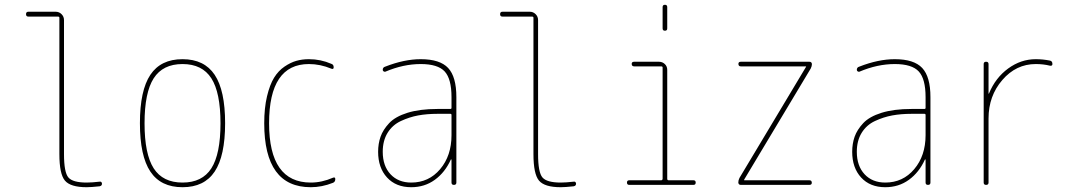

<svg xmlns="http://www.w3.org/2000/svg" viewBox="-20 -780 4540 810"><path d="M99.6 -710Q89.8 -710 89.8 -720.2Q89.8 -730.5 99.6 -730.5H214.8Q229.5 -730.5 239.7 -720.2Q250 -710 250 -695.3V-129.9Q250 -52.7 268.6 -31.2Q287.1 -9.8 345.7 -9.8Q367.2 -9.8 401.4 -13.7Q405.3 -14.6 407.7 -11.7Q410.2 -8.8 410.2 -4.9Q410.2 3.9 400.4 5.9Q364.3 9.8 345.7 9.8Q277.3 9.8 253.9 -18.1Q230.5 -45.9 230.5 -129.9V-705.1Q230.5 -710 224.6 -710Z M871.6 -449.7Q833 -509.8 750 -509.8Q667 -509.8 628.4 -449.7Q589.8 -389.6 589.8 -259.8Q589.8 -129.9 628.4 -69.8Q667 -9.8 750 -9.8Q833 -9.8 871.6 -69.8Q910.2 -129.9 910.2 -259.8Q910.2 -389.6 871.6 -449.7ZM885.7 -56.2Q841.8 9.8 750 9.8Q658.2 9.8 614.3 -56.2Q570.3 -122.1 570.3 -260.3Q570.3 -398.4 614.3 -464.4Q658.2 -530.3 750 -530.3Q841.8 -530.3 885.7 -464.4Q929.7 -398.4 929.7 -260.3Q929.7 -122.1 885.7 -56.2Z M1291 9.8Q1094.7 9.8 1094.7 -259.8Q1094.7 -324.2 1106.4 -373.5Q1118.2 -422.9 1136.2 -452.1Q1154.3 -481.4 1180.2 -499Q1206.1 -516.6 1230.5 -523.4Q1254.9 -530.3 1283.2 -530.3Q1333 -530.3 1377.9 -510.7Q1387.7 -507.8 1387.7 -496.1Q1387.7 -486.3 1377.9 -490.2Q1331.1 -509.8 1283.2 -509.8Q1115.2 -509.8 1115.2 -259.8Q1115.2 -9.8 1291 -9.8Q1337.9 -9.8 1384.8 -30.3Q1394.5 -34.2 1394.5 -24.4Q1394.5 -12.7 1384.8 -8.8Q1337.9 9.8 1291 9.8Z M1884.8 -210V-294.9Q1884.8 -299.8 1879.9 -299.8H1825.2Q1781.2 -299.8 1744.1 -293Q1707 -286.1 1671.4 -269.5Q1635.7 -252.9 1615.2 -219.7Q1594.7 -186.5 1594.7 -139.6Q1594.7 -80.1 1627.4 -44.9Q1660.2 -9.8 1714.8 -9.8Q1789.1 -9.8 1836.9 -66.4Q1884.8 -123 1884.8 -210ZM1879.9 -320.3Q1884.8 -320.3 1884.8 -325.2V-370.1Q1884.8 -447.3 1856 -478.5Q1827.1 -509.8 1754.9 -509.8Q1681.6 -509.8 1605.5 -477.5Q1601.6 -476.6 1598.1 -479Q1594.7 -481.4 1594.7 -485.4Q1594.7 -496.1 1605.5 -499Q1685.5 -530.3 1754.9 -530.3Q1835.9 -530.3 1870.6 -493.2Q1905.3 -456.1 1905.3 -370.1V-9.8Q1905.3 0 1895 0Q1884.8 0 1884.8 -9.8V-106.4Q1884.8 -107.4 1883.8 -107.4Q1881.8 -107.4 1881.8 -106.4Q1857.4 -52.7 1814.5 -21.5Q1771.5 9.8 1714.8 9.8Q1650.4 9.8 1612.8 -31.2Q1575.2 -72.3 1575.2 -139.6Q1575.2 -173.8 1585.4 -203.1Q1595.7 -232.4 1621.6 -260.3Q1647.5 -288.1 1699.2 -304.2Q1751 -320.3 1825.2 -320.3Z M2099.6 -710Q2089.8 -710 2089.8 -720.2Q2089.8 -730.5 2099.6 -730.5H2214.8Q2229.5 -730.5 2239.7 -720.2Q2250 -710 2250 -695.3V-129.9Q2250 -52.7 2268.6 -31.2Q2287.1 -9.8 2345.7 -9.8Q2367.2 -9.8 2401.4 -13.7Q2405.3 -14.6 2407.7 -11.7Q2410.2 -8.8 2410.2 -4.9Q2410.2 3.9 2400.4 5.9Q2364.3 9.8 2345.7 9.8Q2277.3 9.8 2253.9 -18.1Q2230.5 -45.9 2230.5 -129.9V-705.1Q2230.5 -710 2224.6 -710Z M2634.8 0Q2625 0 2625 -9.8Q2625 -19.5 2634.8 -19.5H2769.5Q2774.4 -19.5 2775.4 -25.4V-495.1Q2775.4 -500 2769.5 -500H2655.3Q2645.5 -500 2645 -509.8Q2644.5 -519.5 2655.3 -519.5H2759.8Q2774.4 -519.5 2784.7 -509.8Q2794.9 -500 2794.9 -485.4V-25.4Q2794.9 -20.5 2799.8 -19.5H2905.3Q2915 -19.5 2915 -9.8Q2915 0 2905.3 0ZM2775.4 -660.2V-750Q2775.4 -759.8 2785.2 -759.8Q2794.9 -759.8 2794.9 -750V-660.2Q2794.9 -650.4 2785.2 -650.4Q2775.4 -650.4 2775.4 -660.2Z M3099.6 -29.3 3379.9 -497.1Q3379.9 -498 3380.4 -498Q3380.9 -498 3380.9 -499Q3380.9 -500 3379.9 -500H3105.5Q3095.7 -500 3095.2 -509.8Q3094.7 -519.5 3105.5 -519.5H3394.5Q3404.3 -519.5 3405.3 -509.8Q3405.3 -501 3400.4 -491.2L3120.1 -23.4Q3120.1 -22.5 3119.6 -22.5Q3119.1 -22.5 3119.1 -21Q3119.1 -19.5 3120.1 -19.5H3394.5Q3404.3 -19.5 3404.8 -9.8Q3405.3 0 3394.5 0H3105.5Q3095.7 0 3094.7 -9.8Q3094.7 -19.5 3099.6 -29.3Z M3884.8 -210V-294.9Q3884.8 -299.8 3879.9 -299.8H3825.2Q3781.2 -299.8 3744.1 -293Q3707 -286.1 3671.4 -269.5Q3635.7 -252.9 3615.2 -219.7Q3594.7 -186.5 3594.7 -139.6Q3594.7 -80.1 3627.4 -44.9Q3660.2 -9.8 3714.8 -9.8Q3789.1 -9.8 3836.9 -66.4Q3884.8 -123 3884.8 -210ZM3879.9 -320.3Q3884.8 -320.3 3884.8 -325.2V-370.1Q3884.8 -447.3 3856 -478.5Q3827.1 -509.8 3754.9 -509.8Q3681.6 -509.8 3605.5 -477.5Q3601.6 -476.6 3598.1 -479Q3594.7 -481.4 3594.7 -485.4Q3594.7 -496.1 3605.5 -499Q3685.5 -530.3 3754.9 -530.3Q3835.9 -530.3 3870.6 -493.2Q3905.3 -456.1 3905.3 -370.1V-9.8Q3905.3 0 3895 0Q3884.8 0 3884.8 -9.8V-106.4Q3884.8 -107.4 3883.8 -107.4Q3881.8 -107.4 3881.8 -106.4Q3857.4 -52.7 3814.5 -21.5Q3771.5 9.8 3714.8 9.8Q3650.4 9.8 3612.8 -31.2Q3575.2 -72.3 3575.2 -139.6Q3575.2 -173.8 3585.4 -203.1Q3595.7 -232.4 3621.6 -260.3Q3647.5 -288.1 3699.2 -304.2Q3751 -320.3 3825.2 -320.3Z M4129.9 -9.8V-509.8Q4129.9 -519.5 4140.1 -519.5Q4150.4 -519.5 4150.4 -509.8V-385.7Q4150.4 -384.8 4151.4 -384.8Q4152.3 -384.8 4152.3 -385.7Q4179.7 -452.1 4233.4 -491.2Q4287.1 -530.3 4349.6 -530.3Q4379.9 -530.3 4409.2 -524.4Q4419.9 -522.5 4419.9 -509.8Q4419.9 -501 4409.2 -502.9Q4381.8 -509.8 4349.6 -509.8Q4266.6 -509.8 4208.5 -442.4Q4150.4 -375 4150.4 -280.3V-9.8Q4150.4 0 4140.1 0Q4129.9 0 4129.9 -9.8Z"/></svg>

Font: Rounded-L Mgen+ 2m thin
Style: Regular
Weight: 100
Designer: [Source Han Sans]
Ryoko NISHIZUKA  (kana & ideographs); Paul D. Hunt (Latin, Greek & Cyrillic); Wenlong ZHANG  (bopomofo
Version: Version 1.059.20150602